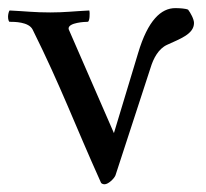

<svg xmlns="http://www.w3.org/2000/svg" viewBox="-25 -450 516 480"><path d="M392.6 -337.9C423.8 -352.5 460 -364.3 460 -392.6C460 -402.3 451.2 -418 445.3 -425.8C439.5 -428.7 423.8 -429.7 413.1 -429.7C377.9 -429.7 344.7 -399.4 320.3 -317.4L259.8 -117.2L147.5 -375C146.5 -377 146.5 -377.9 146.5 -378.9C146.5 -393.6 187.5 -395.5 194.3 -395.5C199.2 -395.5 200.2 -418 198.2 -423.8C159.2 -421.9 136.7 -418.9 100.6 -418.9C60.5 -418.9 39.1 -421.9 -1 -423.8C-2.9 -421.9 -4.9 -414.1 -4.9 -408.2C-4.9 -401.4 -2.9 -395.5 -1 -395.5C10.7 -395.5 46.9 -395.5 56.6 -376C127.9 -232.4 160.2 -142.6 227.5 6.8C228.5 8.8 232.4 10.7 236.3 10.7C246.1 10.7 260.7 -3.9 263.7 -11.7L351.6 -281.2C358.4 -303.7 371.1 -328.1 392.6 -337.9Z"/></svg>

Font: Crimson
Style: Roman
Weight: 400
Version: Version 0.2